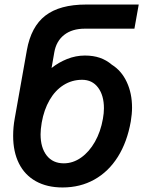

<svg xmlns="http://www.w3.org/2000/svg" viewBox="-20 -810 640 847"><path d="M38 -210.5Q38 -249.5 45 -287.5L98.5 -588.5Q117 -692.5 180.2 -741.2Q243.5 -790 360 -790H592L573 -683.5H354Q298 -683.5 263 -656Q228 -628.5 219.5 -579L207.5 -510Q238 -534.5 276.2 -549.8Q314.5 -565 354.5 -565Q391.5 -565 420.5 -555Q449.5 -545 473.5 -524.5Q516 -498 539.2 -448.2Q562.5 -398.5 562.5 -335.5Q562.5 -307.5 557 -274.5Q541 -183.5 499.8 -118Q458.5 -52.5 396.2 -17.8Q334 17 256 17Q187.5 17 138.2 -10.5Q89 -38 63.5 -89.2Q38 -140.5 38 -210.5ZM434 -286Q438.5 -311 438.5 -332.5Q438.5 -389 412.8 -423.5Q387 -458 342 -458Q297.5 -458 260.5 -434.8Q223.5 -411.5 198.8 -368.8Q174 -326 164 -269Q159 -239 159 -217.5Q159 -158.5 186 -124Q213 -89.5 261.5 -89.5Q302 -89.5 337.8 -114.8Q373.5 -140 398.8 -184.5Q424 -229 434 -286Z"/></svg>

Font: JuliaMono
Style: Bold Italic
Weight: 700
Italic angle: -9°
Monospace: yes
Designer: cormullion
Foundry: corm
Version: Version 0.057; ttfautohint (v1.8.4)